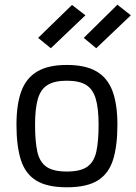

<svg xmlns="http://www.w3.org/2000/svg" viewBox="-20 -786 576 816"><path d="M264 10Q180 10 133.5 -19Q87 -48 68.5 -107Q50 -166 50 -256Q50 -342 70.5 -398Q91 -454 138 -482Q185 -510 264 -510Q344 -510 391 -482Q438 -454 458.5 -398Q479 -342 479 -256Q479 -166 460.5 -107Q442 -48 395.5 -19Q349 10 264 10ZM264 -57Q322 -57 351 -77.5Q380 -98 389.5 -142Q399 -186 399 -256Q399 -325 387 -366Q375 -407 346 -425Q317 -443 264 -443Q212 -443 182.5 -425Q153 -407 141 -366Q129 -325 129 -256Q129 -186 138.5 -142Q148 -98 177 -77.5Q206 -57 264 -57ZM389 -581 336 -625 479 -766 536 -721ZM196 -581 142 -625 286 -765 343 -721Z"/></svg>

Font: Cairo Play
Style: Regular
Weight: 400
Designer: Mohamed Gaber, Accademia di Belle Arti di Urbino
Foundry: Kief Type Foundry, Accademia di Belle Arti di Urbino
Version: Version 3.119